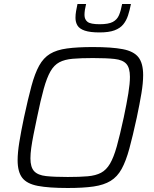

<svg xmlns="http://www.w3.org/2000/svg" viewBox="-20 -931 770 959"><path d="M318 8Q224 8 169 -2.5Q114 -13 91 -43Q68 -73 68 -131Q68 -168 76.5 -221Q85 -274 100 -345Q120 -438 137 -501Q154 -564 175.5 -603Q197 -642 230 -662Q263 -682 315 -689Q367 -696 444 -696Q538 -696 593 -685.5Q648 -675 671.5 -645Q695 -615 695 -556Q695 -517 686.5 -465.5Q678 -414 663 -343Q643 -251 626 -188.5Q609 -126 587.5 -87Q566 -48 532.5 -27.5Q499 -7 447.5 0.5Q396 8 318 8ZM318 -47Q378 -47 418 -50.5Q458 -54 484.5 -68Q511 -82 529.5 -113.5Q548 -145 563.5 -200.5Q579 -256 598 -344Q613 -415 621 -464.5Q629 -514 629 -547Q629 -592 611 -612Q593 -632 552.5 -636.5Q512 -641 444 -641Q384 -641 343.5 -637.5Q303 -634 276.5 -620Q250 -606 232 -574.5Q214 -543 198.5 -487.5Q183 -432 165 -344Q155 -297 147.5 -259Q140 -221 136 -192Q132 -163 132 -140Q132 -96 150.5 -76Q169 -56 210 -51.5Q251 -47 318 -47ZM477 -769Q430 -769 403.5 -778Q377 -787 367 -803.5Q357 -820 357 -842Q357 -858 360 -875.5Q363 -893 367 -911H410Q406 -895 404 -881.5Q402 -868 402 -856Q402 -834 417 -822Q432 -810 478 -810Q522 -810 543.5 -821.5Q565 -833 574.5 -855.5Q584 -878 590 -911H634Q628 -880 619.5 -854Q611 -828 595.5 -809Q580 -790 552 -779.5Q524 -769 477 -769Z"/></svg>

Font: Saira Thin Light
Style: Italic
Weight: 300
Italic angle: -12°
Version: Version 1.101